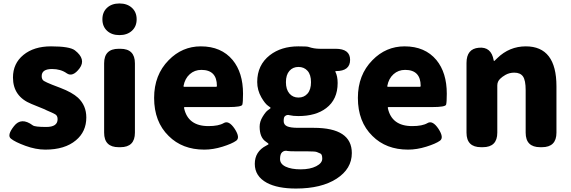

<svg xmlns="http://www.w3.org/2000/svg" viewBox="-20 -851 3303 1110"><path d="M242 14Q187 14 127 -8Q67 -30 43 -49.5Q19 -69 61 -122Q103 -176 170 -126Q182 -117 247.5 -117Q313 -117 313 -162Q313 -182 299.5 -190Q286 -198 250 -213L238 -219Q200 -235 162 -250Q55 -293 55 -403Q55 -484 115.5 -533.5Q176 -583 275 -583Q383 -583 413 -560Q479 -509 440 -456Q400 -403 365.5 -427.5Q331 -452 281 -452Q221 -452 221 -411Q221 -391 234 -383Q247 -375 282 -361L329 -343Q397 -317 431 -286Q479 -241 479 -172Q479 -90 419 -40Q355 14 242 14Z M666 0Q582 0 582 -84V-485Q582 -569 666 -569H676Q760 -569 760 -485V-84Q760 0 676 0ZM670.5 -648Q626 -648 599 -673Q572 -698 572 -739.5Q572 -781 599 -806Q626 -831 670.5 -831Q715 -831 742.5 -806Q770 -781 770 -739.5Q770 -698 742.5 -673Q715 -648 670.5 -648Z M1161 14Q1034 14 955 -65Q871 -147 871 -285Q871 -418 955 -503Q1033 -583 1141 -583Q1259 -583 1325 -504Q1385 -431 1385 -309Q1385 -260 1381 -246Q1377 -232 1300 -232H1048Q1043 -232 1044 -227Q1066 -122 1185 -122Q1244 -122 1273.5 -139.5Q1303 -157 1337 -106Q1370 -55 1345.5 -37.5Q1321 -20 1266.5 -3Q1212 14 1161 14ZM1041 -354Q1040 -349 1045 -349H1229Q1234 -349 1234 -354Q1234 -447 1144 -447Q1105 -447 1077 -422Q1049 -397 1041 -354Z M1691 239Q1585 239 1523 206Q1453 168 1453 96.5Q1453 25 1519 -9Q1533 -16 1533 -18.5Q1533 -21 1517 -32Q1481 -56 1481 -119Q1481 -148 1498.5 -176.5Q1516 -205 1529 -214Q1545 -225 1545 -227Q1545 -229 1529 -240Q1512 -252 1491 -288Q1467 -330 1467 -377Q1467 -475 1540 -532Q1606 -583 1705 -583Q1755 -583 1763 -580Q1795 -569 1829 -569H1920Q2004 -569 2004 -505Q2004 -440 1922 -440Q1917 -440 1919 -436Q1932 -410 1932 -371Q1932 -276 1866 -226Q1806 -180 1705 -180Q1674 -180 1654 -185Q1638 -190 1626 -178Q1620 -172 1620 -151Q1620 -130 1639.5 -121Q1659 -112 1704 -112H1794Q2014 -112 2014 34Q2014 125 1926 182Q1838 239 1691 239ZM1760 24H1706Q1650 24 1643 22Q1625 17 1611 29Q1599 40 1599 68.5Q1599 97 1631.5 112.5Q1664 128 1718.5 128Q1773 128 1808 110Q1843 92 1843 66.5Q1843 41 1832 36.5Q1821 32 1812 28Q1803 24 1760 24ZM1653 -310.5Q1673 -287 1705.5 -287Q1738 -287 1758 -310Q1778 -333 1778 -376Q1778 -419 1758 -441.5Q1738 -464 1705.5 -464Q1673 -464 1653 -441Q1633 -418 1633 -376Q1633 -334 1653 -310.5Z M2339 14Q2212 14 2133 -65Q2049 -147 2049 -285Q2049 -418 2133 -503Q2211 -583 2319 -583Q2437 -583 2503 -504Q2563 -431 2563 -309Q2563 -260 2559 -246Q2555 -232 2478 -232H2226Q2221 -232 2222 -227Q2244 -122 2363 -122Q2422 -122 2451.5 -139.5Q2481 -157 2515 -106Q2548 -55 2523.5 -37.5Q2499 -20 2444.5 -3Q2390 14 2339 14ZM2219 -354Q2218 -349 2223 -349H2407Q2412 -349 2412 -354Q2412 -447 2322 -447Q2283 -447 2255 -422Q2227 -397 2219 -354Z M2761 0Q2677 0 2677 -84V-487Q2677 -569 2748 -575Q2820 -582 2834 -503Q2835 -498 2836.5 -498Q2838 -498 2855 -515Q2925 -583 3020 -583Q3197 -583 3197 -352V-84Q3197 0 3113 0H3103Q3019 0 3019 -84V-330Q3019 -387 3003.5 -409Q2988 -431 2953 -431Q2925 -431 2902 -418Q2883 -407 2872 -396Q2855 -380 2855 -357V-84Q2855 0 2771 0Z"/></svg>

Font: Resource Han Rounded TW Heavy
Style: Regular
Weight: 900
Designer: Cyano Hao (round all glyphs); Ryoko NISHIZUKA 西塚涼子 (kana, bopomofo & ideographs); Paul D. Hunt (Latin, Greek & Cyrillic)
Foundry: Cyano Hao
Version: 0.990